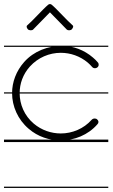

<svg xmlns="http://www.w3.org/2000/svg" viewBox="-22 -686 550 938"><path d="M-2.5 -463V-457H507V-463ZM-2.5 -235V-229H507V-235ZM-2.5 -4V8H507V-4ZM-2.5 226V232H507V226ZM282 -462C213 -462 144 -437 96 -383C57 -339 37 -285 37 -231C37 -167 65 -102 118 -57C163 -18 219 0 275 0C341 0 408 -26 454 -79C457 -82 459 -86 459 -90C459 -95 456 -100 452 -103C449 -106 445 -107 440 -107C435 -107 430 -105 426 -101C387 -57 331 -34 275 -34C228 -34 181 -50 143 -82C97 -121 74 -176 74 -231C74 -277 90 -323 124 -361C164 -405 219 -428 275 -428C322 -428 369 -412 407 -380C415 -373 421 -367 428 -359C432 -354 438 -352 445 -353C451 -354 457 -358 459 -364C460 -366 460 -368 460 -370C460 -374 459 -378 456 -381C448 -390 441 -398 432 -405C389 -442 335 -462 282 -462ZM213.4 -662.9C188.9 -642.7 135.4 -582.3 111 -562.1C105.2 -557.3 109.3 -548.7 114.1 -543C118.9 -537.2 133.4 -536.3 139.2 -541.1L222 -625.8L304.8 -541.1C310.5 -536.3 324.1 -537.2 328.9 -543C333.7 -548.7 338.8 -557.3 333 -562.1C308.6 -582.3 255.1 -642.7 230.6 -662.9C225.4 -667.2 218.6 -667.2 213.4 -662.9Z"/></svg>

Font: LetsTraceRuled
Style: Medium
Weight: 500
Version: Version 003.000